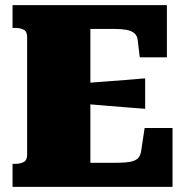

<svg xmlns="http://www.w3.org/2000/svg" viewBox="-20 -730 730 750"><path d="M654 -230V0H29V-90H40Q59 -90 72.5 -97Q86 -104 86 -126V-585Q86 -607 72.5 -614Q59 -621 40 -621H29V-710H632V-506H526L518 -573Q516 -591 504.5 -600.5Q493 -610 473.5 -613.5Q454 -617 428 -617H333V-94H421Q450 -94 470 -95.5Q490 -97 503 -102Q516 -107 522.5 -116Q529 -125 531 -138L545 -230ZM312 -405Q351 -409 390.5 -411.5Q430 -414 469 -417.5Q508 -421 547 -424V-305Q508 -308 469 -311Q430 -314 390.5 -317.5Q351 -321 312 -324Z"/></svg>

Font: Roboto Serif 20pt Black
Style: Regular
Weight: 900
Version: Version 1.008